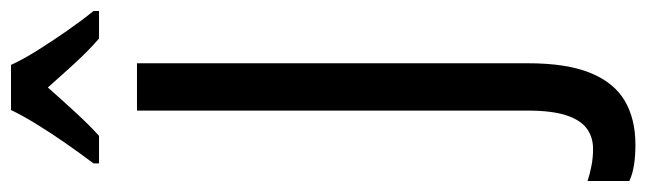

<svg xmlns="http://www.w3.org/2000/svg" viewBox="-488 -550 1175 349"><g transform="rotate(-90 99.5 -375.5)"><path d="M11 192Q-9 192 -25.5 189.5Q-42 187 -55 181V105Q-43 109 -28 112Q-13 115 3 115Q25 115 40.5 103.5Q56 92 64.5 66Q73 40 73 -5V-714H159V-3Q159 67 141.5 110Q124 153 91 172.5Q58 192 11 192ZM156 -943Q166 -921 183 -894Q200 -867 218.5 -840.5Q237 -814 254 -793V-783H204Q182 -802 160 -826Q138 -850 115 -876Q92 -850 69 -825Q46 -800 27 -783H-23V-793Q-5 -817 13.5 -843.5Q32 -870 48 -896Q64 -922 74 -943Z"/></g></svg>

Font: Noto Sans Display Condensed
Style: Regular
Weight: 400
Width: 3
Designer: Monotype Design Team
Foundry: Monotype Imaging Inc.
Version: Version 2.003